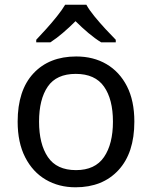

<svg xmlns="http://www.w3.org/2000/svg" viewBox="-20 -786 645 816"><path d="M551 -269Q551 -136 483.5 -63Q416 10 301 10Q230 10 174.5 -22.5Q119 -55 87 -117.5Q55 -180 55 -269Q55 -402 122 -474Q189 -546 304 -546Q377 -546 432.5 -513.5Q488 -481 519.5 -419.5Q551 -358 551 -269ZM146 -269Q146 -174 183.5 -118.5Q221 -63 303 -63Q384 -63 422 -118.5Q460 -174 460 -269Q460 -364 422 -418Q384 -472 302 -472Q220 -472 183 -418Q146 -364 146 -269ZM347 -766Q359 -744 381.5 -716.5Q404 -689 428.5 -662.5Q453 -636 472 -617V-606H410Q384 -622 356 -645.5Q328 -669 301 -696Q274 -669 247 -646Q220 -623 194 -606H134V-617Q153 -637 176.5 -663Q200 -689 222 -716.5Q244 -744 257 -766Z"/></svg>

Font: Noto Sans Chakma
Style: Regular
Weight: 400
Designer: Zachary Quinn Scheuren - Monotype Design Team
Foundry: Monotype Imaging Inc.
Version: Version 2.003; ttfautohint (v1.8.4.7-5d5b)